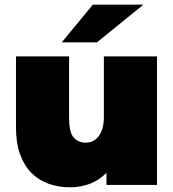

<svg xmlns="http://www.w3.org/2000/svg" viewBox="-20 -787 738 817"><path d="M278 10Q229 10 187 -5Q145 -20 114 -51Q83 -82 65.5 -130Q48 -178 48 -245V-547H274V-284Q274 -225 293 -202.5Q312 -180 345 -180Q360 -180 373.5 -186Q387 -192 398 -205Q409 -218 415.5 -239Q422 -260 422 -290V-547H648V0H433V-52Q402 -20 362.5 -5Q323 10 278 10ZM243 -607 375 -767H590L393 -607Z"/></svg>

Font: Montserrat-Alt1 Black
Style: Regular
Weight: 900
Designer: Differentunic
Foundry: Differentunic
Version: Version 7.222